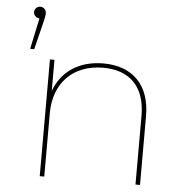

<svg xmlns="http://www.w3.org/2000/svg" viewBox="-53 -796 813 847"><g transform="rotate(5 353.5 -372.5)"><path d="M391 -520C281 -520 205 -465 174 -379V-517H154V0H174V-281C174 -412 256 -501 392 -501C509 -501 578 -433 578 -305V0H598V-305C598 -445 518 -520 391 -520ZM114 -690C116 -701 118 -708 118 -719C118 -731 108 -745 92 -745C77 -745 66 -733 66 -719C66 -706 77 -694 92 -693L63 -556H81Z"/></g></svg>

Font: Montserrat-Alt1 Thin
Style: Regular
Weight: 100
Designer: Differentunic
Foundry: Differentunic
Version: Version 7.222